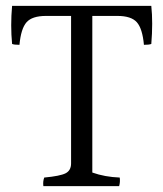

<svg xmlns="http://www.w3.org/2000/svg" viewBox="-20 -680 554 651"><path d="M493 -531Q486 -528 468 -528Q463 -583 444 -604.5Q425 -626 378 -626H293V-95Q335 -80 386 -78Q388 -63 384 -49H127Q125 -65 130 -78Q184 -83 202.5 -92.5Q221 -102 221 -126V-626H136Q89 -626 70 -604.5Q51 -583 46 -528Q28 -528 21 -531Q18 -562 18 -594.5Q18 -627 21 -660H493Q496 -632 496 -599.5Q496 -567 493 -531Z"/></svg>

Font: Halant
Style: Regular
Weight: 400
Designer: Hitesh Malaviya (Devanagari), Satya Rajpurohit (Latin)
Foundry: Indian Type Foundry
Version: Version 1.101;PS 1.0;hotconv 1.0.78;makeotf.lib2.5.61930; tt